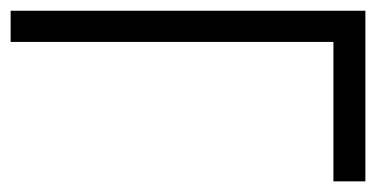

<svg xmlns="http://www.w3.org/2000/svg" viewBox="-20 -341 707 361"><path d="M667 0H606.9V-262.2H0V-320.8H667Z"/></svg>

Font: JuniusX
Style: Regular
Weight: 400
Designer: Peter S. Baker
Foundry: Briery Creek Software
Version: Version 1.004